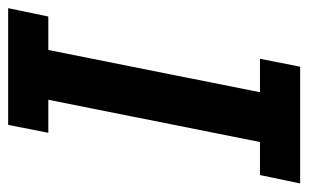

<svg xmlns="http://www.w3.org/2000/svg" viewBox="-162 -578 738 459"><g transform="rotate(90 206.5 -349.0)"><path d="M-3 0 17 -96H97L198 -602H118L137 -698H416L396 -602H317L216 -96H295L276 0Z"/></g></svg>

Font: IBM Plex Sans Condensed SemiBold
Style: Italic
Weight: 600
Width: 3
Italic angle: -11°
Designer: Mike Abbink, Paul van der Laan, Pieter van Rosmalen
Foundry: Bold Monday
Version: Version 1.3